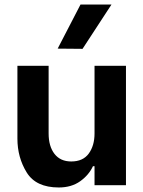

<svg xmlns="http://www.w3.org/2000/svg" viewBox="-20 -819 631 849"><path d="M57 -528H195V-229Q195 -172 221 -138.5Q247 -105 295 -105Q347 -105 372.5 -140Q398 -175 398 -229V-528H537V0H398V-84H391Q373 -45 334.5 -17.5Q296 10 240 10Q139 10 98 -56.5Q57 -123 57 -206ZM235 -604 336 -799H473L345 -603Z"/></svg>

Font: Lopes Sans
Style: Bold
Weight: 700
Designer: Gabriel Lam, Diego Maldonado
Foundry: TypeRant, Foresti Design
Version: Version 4.000